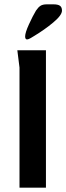

<svg xmlns="http://www.w3.org/2000/svg" viewBox="-20 -866 306 886"><path d="M70 -554 60 -634H192V0H70ZM146 -817Q156 -832 166.5 -839Q177 -846 196 -846H227Q247 -846 256.5 -839.5Q266 -833 266 -817Q266 -796 226 -762.5Q186 -729 136 -699Q133 -697 122 -690.5Q111 -684 105 -684Q96 -684 96 -698Q96 -715 113.5 -753.5Q131 -792 146 -817Z"/></svg>

Font: Gold
Style: Regular
Weight: 400
Designer: jaiki
Version: Version 1.000